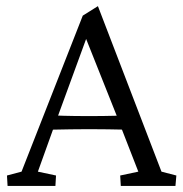

<svg xmlns="http://www.w3.org/2000/svg" viewBox="-20 -611 602 631"><path d="M4.9 0 2.9 -34.2 50.8 -46.9 252 -559.6 301.8 -590.8 510.7 -46.9 559.6 -34.2 556.6 0H377L375 -34.2L434.6 -46.9L376 -197.3L365.2 -226.6L255.9 -501L276.4 -519.5L168.9 -225.6L158.2 -196.3L104.5 -46.9L164.1 -34.2L162.1 0ZM136.7 -184.6V-232.4Q155.3 -231.4 189.5 -230.5Q223.6 -229.5 272.5 -229.5Q321.3 -229.5 356 -230.5Q390.6 -231.4 408.2 -232.4V-184.6Q370.1 -185.5 335.4 -186Q300.8 -186.5 272.5 -186.5Q246.1 -186.5 212.4 -186Q178.7 -185.5 136.7 -184.6Z"/></svg>

Font: Crimson Pro Light
Style: Regular
Weight: 300
Designer: Jacques Le Bailly
Foundry: Baron von Fonthausen
Version: Version 1.003